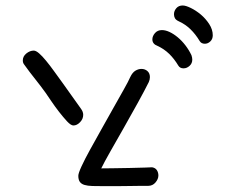

<svg xmlns="http://www.w3.org/2000/svg" viewBox="-20 -587 845 686"><path d="M66.4 -356.4Q61.5 -362.3 61.5 -371.1Q61.5 -385.7 74.2 -396Q86.9 -406.2 100.6 -406.2Q108.4 -406.2 119.6 -396.5Q130.9 -386.7 144.5 -370.1Q158.2 -353.5 173.3 -332.5Q188.5 -311.5 204.1 -290L269.5 -198.2Q277.3 -187.5 277.3 -176.8Q277.3 -162.1 266.1 -150.4Q254.9 -138.7 242.2 -138.7Q233.4 -138.7 219.7 -153.3Q206.1 -168 190.9 -187.5Q175.8 -207 162.6 -226.6Q149.4 -246.1 142.6 -255.9Q125 -280.3 105.5 -304.7Q85.9 -329.1 66.4 -356.4ZM511.7 -293.9Q497.1 -264.6 472.7 -220.2Q448.2 -175.8 422.4 -130.4Q396.5 -85 374 -45.4Q351.6 -5.9 341.8 14.6Q351.6 14.6 380.9 14.2Q410.2 13.7 441.9 13.2Q473.6 12.7 498.5 11.7Q523.4 10.7 523.4 10.7Q535.2 12.7 540.5 21Q545.9 29.3 545.9 40Q545.9 52.7 535.6 64.9Q525.4 77.1 508.8 77.1H503.9Q496.1 77.1 479.5 77.1Q462.9 77.1 441.4 77.6Q419.9 78.1 396.5 78.1Q373 78.1 351.6 78.1Q327.1 78.1 310.1 77.6Q293 77.1 281.7 73.7Q270.5 70.3 265.1 62.5Q259.8 54.7 259.8 41Q259.8 32.2 271.5 6.8Q283.2 -18.6 301.8 -52.2Q320.3 -85.9 342.3 -125Q364.3 -164.1 384.8 -200.7Q405.3 -237.3 421.9 -266.6Q438.5 -295.9 445.3 -311.5Q453.1 -328.1 463.9 -334.5Q474.6 -340.8 485.4 -340.8Q498 -340.8 506.8 -333Q515.6 -325.2 515.6 -311.5Q515.6 -302.7 511.7 -293.9ZM543 -422.9Q524.4 -429.7 524.4 -446.3Q524.4 -458 533.7 -468.8Q543 -479.5 558.6 -479.5Q571.3 -479.5 585.9 -472.7Q600.6 -465.8 615.2 -453.6Q629.9 -441.4 642.6 -424.8Q655.3 -408.2 664.1 -389.6Q667 -380.9 667 -374Q667 -360.4 657.2 -351.6Q647.5 -342.8 635.7 -342.8Q623 -342.8 617.2 -352.5Q602.5 -377 584.5 -394.5Q566.4 -412.1 543 -422.9ZM619.1 -510.7Q608.4 -515.6 605 -522Q601.6 -528.3 601.6 -536.1Q601.6 -547.9 609.9 -557.6Q618.2 -567.4 632.8 -567.4Q643.6 -567.4 661.6 -558.6Q679.7 -549.8 697.3 -535.2Q714.8 -520.5 727.5 -501Q740.2 -481.4 740.2 -460.9Q740.2 -447.3 731.4 -439Q722.7 -430.7 711.9 -430.7Q699.2 -430.7 693.4 -440.4Q678.7 -464.8 660.6 -482.4Q642.6 -500 619.1 -510.7Z"/></svg>

Font: Hi Melody
Style: Regular
Weight: 400
Designer: YoonDesign Inc.
Foundry: YoonDesign Inc.
Version: Version 3.00